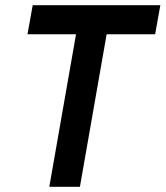

<svg xmlns="http://www.w3.org/2000/svg" viewBox="-20 -720 638 740"><path d="M578 -588H391L288 0H170L273 -588H86L106 -700H598Z"/></svg>

Font: Cabin
Style: SemiBold Italic
Weight: 600
Designer: Pablo Impallari
Foundry: Pablo Impallari. www.impallari.com Igino Marini. www.ikern.com
Version: Version 1.005